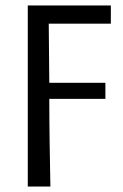

<svg xmlns="http://www.w3.org/2000/svg" viewBox="-20 -506 453 705"><path d="M82 179H165C163 62 161 -35 161 -143H367V-202H161L159 -419H387V-486H82Z"/></svg>

Font: Giro Sans Regular
Style: Regular
Weight: 400
Designer: Paul D. Hunt
Foundry: Adobe Systems Incorporated
Version: Version 1.000;PS 1.0;hotconv 1.0.88;makeotf.lib2.5.647800